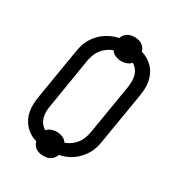

<svg xmlns="http://www.w3.org/2000/svg" viewBox="-195 -906 991 1076"><g transform="rotate(30 300.0 -367.5)"><path d="M248 49Q236 49 223.5 46Q211 43 201 36.5Q191 30 184 20Q177 10 174 -2Q152 -8 132.5 -20Q113 -32 98 -48.5Q83 -65 73 -85.5Q63 -106 59 -129Q55 -152 56 -176Q57 -200 61 -225L115 -550Q118 -571 124.5 -592.5Q131 -614 142.5 -633.5Q154 -653 170 -670.5Q186 -688 205 -701Q224 -714 245 -723Q266 -732 287 -736Q291 -747 298.5 -757Q306 -767 316 -773Q326 -779 337.5 -781.5Q349 -784 361 -784Q373 -784 385.5 -781Q398 -778 408 -771.5Q418 -765 425 -755Q432 -745 435 -733Q457 -727 476.5 -715Q496 -703 511.5 -686.5Q527 -670 536.5 -649.5Q546 -629 550.5 -606Q555 -583 553.5 -559Q552 -535 548 -510L494 -185Q491 -164 484.5 -142.5Q478 -121 466.5 -101.5Q455 -82 439 -64.5Q423 -47 404.5 -34Q386 -21 364.5 -12Q343 -3 322 1Q318 12 310.5 22Q303 32 293 38Q283 44 271.5 46.5Q260 49 248 49ZM315 -74Q334 -81 351.5 -93.5Q369 -106 382 -122.5Q395 -139 402 -158Q409 -177 413 -197L467 -522Q470 -542 470 -561.5Q470 -581 465 -598.5Q460 -616 449 -630.5Q438 -645 422 -654Q411 -640 394 -634.5Q377 -629 361 -629Q341 -629 322.5 -637Q304 -645 294 -661Q275 -654 257.5 -641.5Q240 -629 227 -612.5Q214 -596 207 -577Q200 -558 196 -538L143 -213Q139 -193 139 -173.5Q139 -154 144 -136.5Q149 -119 160 -104.5Q171 -90 187 -81Q198 -95 215 -100.5Q232 -106 248 -106Q269 -106 287 -98Q305 -90 315 -74Z"/></g></svg>

Font: Iosevka SS04 Extended Oblique
Style: Regular
Weight: 400
Width: 7
Italic angle: -9°
Monospace: yes
Designer: Belleve Invis
Foundry: Belleve Invis
Version: Version 19.0.0; ttfautohint (v1.8.4)